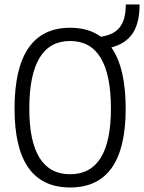

<svg xmlns="http://www.w3.org/2000/svg" viewBox="-20 -827 643 857"><path d="M293 9.8C457.5 9.8 541 -106.4 541 -341.8C541 -463.9 519.5 -555.2 477.1 -615.2C563.5 -638.2 603 -697.3 603 -807.1H541.5C541.5 -719.2 508.8 -676.3 436 -664.1L430.2 -663.1C393.6 -689.9 347.7 -703.1 293 -703.1C128.4 -703.1 44.9 -583 44.9 -341.8C44.9 -106.4 128.4 9.8 293 9.8ZM293 -49.3C171.9 -49.3 110.8 -147 110.8 -341.8C110.8 -543.9 171.9 -644 293 -644C414.1 -644 475.1 -543.9 475.1 -341.8C475.1 -147 414.1 -49.3 293 -49.3Z"/></svg>

Font: Cascadia Mono NF Light
Style: Regular
Weight: 300
Monospace: yes
Designer: Aaron Bell
Foundry: Saja Typeworks
Version: Version 2404.023